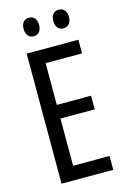

<svg xmlns="http://www.w3.org/2000/svg" viewBox="-133 -956 669 1018"><g transform="rotate(-15 201.0 -447.5)"><path d="M91 -845C91 -810 110 -793 134 -793C158 -793 176 -810 176 -845C176 -878 158 -895 134 -895C110 -895 91 -879 91 -845ZM254 -845C254 -810 272 -793 297 -793C321 -793 340 -810 340 -845C340 -878 321 -895 297 -895C273 -895 254 -879 254 -845ZM357 0V-76H157V-335H345V-410H157V-639H357V-714H73V0Z"/></g></svg>

Font: Noto Sans Sinhala ExtraCondensed
Style: Regular
Weight: 400
Width: 2
Designer: Jelle Bosma - Monotype Design Team
Foundry: Monotype Imaging Inc.
Version: Version 2.006